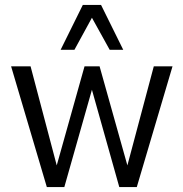

<svg xmlns="http://www.w3.org/2000/svg" viewBox="-20 -759 744 779"><path d="M170 0 25 -490H104L216 -66H204L323 -490H384L503 -66H491L604 -490H680L535 0H464L347 -416H359L241 0ZM226 -557 316 -739H390L480 -557H425L353 -687L282 -557Z"/></svg>

Font: Nunito Sans 10pt Condensed
Style: Regular
Weight: 400
Width: 3
Designer: Vernon Adams
Foundry: Vernon Adams
Version: Version 3.101;gftools[0.9.27]